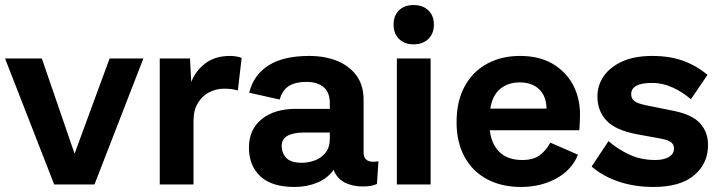

<svg xmlns="http://www.w3.org/2000/svg" viewBox="-22 -732 2850 762"><path d="M413 -500H547L353 0H193L-2 -500H144L274 -122Z M612 0V-500H732L737 -407Q755 -452 793.5 -481Q832 -510 891 -510Q903 -510 915.5 -508Q928 -506 937 -502L922 -373Q912 -376 899 -378Q886 -380 867 -380Q836 -380 808.5 -366Q781 -352 763.5 -323.5Q746 -295 746 -252V0Z M1287 -323Q1287 -365 1262.5 -386Q1238 -407 1194 -407Q1151 -407 1125 -391Q1099 -375 1088 -337L967 -364Q984 -434 1043 -472Q1102 -510 1205 -510Q1267 -510 1315.5 -490.5Q1364 -471 1392.5 -432.5Q1421 -394 1421 -336V-128Q1421 -90 1459 -90Q1464 -90 1470 -90.5Q1476 -91 1480 -92L1474 -2Q1454 8 1418 8Q1376 8 1345.5 -8Q1315 -24 1302 -58Q1278 -24 1237 -7Q1196 10 1147 10Q1056 10 1011 -32.5Q966 -75 966 -146Q966 -218 1016.5 -259Q1067 -300 1152 -300H1287ZM1176 -86Q1201 -86 1226.5 -95Q1252 -104 1269.5 -125.5Q1287 -147 1287 -182V-206H1184Q1142 -206 1119 -193Q1096 -180 1096 -153Q1096 -124 1114.5 -105Q1133 -86 1176 -86Z M1687 -500V0H1553V-500ZM1619 -712Q1656 -712 1678 -691Q1700 -670 1700 -634Q1700 -599 1678 -577.5Q1656 -556 1619 -556Q1583 -556 1561.5 -577.5Q1540 -599 1540 -634Q1540 -670 1561.5 -691Q1583 -712 1619 -712Z M2046 10Q1969 10 1911.5 -20.5Q1854 -51 1822 -109Q1790 -167 1790 -247Q1790 -330 1822 -389Q1854 -448 1911 -479Q1968 -510 2042 -510Q2118 -510 2171 -479Q2224 -448 2252 -395.5Q2280 -343 2280 -277Q2280 -259 2279 -243.5Q2278 -228 2277 -215H1922Q1928 -160 1960.5 -128.5Q1993 -97 2050 -97Q2096 -97 2121.5 -117Q2147 -137 2162 -166L2272 -118Q2247 -57 2185.5 -23.5Q2124 10 2046 10ZM1924 -301H2147Q2146 -351 2117.5 -378Q2089 -405 2041 -405Q1994 -405 1963 -379Q1932 -353 1924 -301Z M2572 10Q2498 10 2435.5 -10.5Q2373 -31 2326 -71L2393 -172Q2428 -141 2474.5 -119Q2521 -97 2579 -97Q2612 -97 2632.5 -109Q2653 -121 2653 -143Q2653 -157 2642.5 -166.5Q2632 -176 2600 -182L2507 -199Q2421 -215 2385 -253.5Q2349 -292 2349 -349Q2349 -393 2374 -429.5Q2399 -466 2447.5 -488Q2496 -510 2566 -510Q2637 -510 2690 -490.5Q2743 -471 2786 -435L2720 -338Q2687 -367 2647 -385Q2607 -403 2567 -403Q2483 -403 2483 -358Q2483 -342 2494.5 -332Q2506 -322 2538 -315L2652 -292Q2726 -277 2757 -242Q2788 -207 2788 -157Q2788 -83 2733 -36.5Q2678 10 2572 10Z"/></svg>

Font: Prodigy Sans SemiBold
Style: Regular
Weight: 600
Designer: Wei Huang
Foundry: Wei Huang
Version: Version 1.003; ttfautohint (v1.8.3)